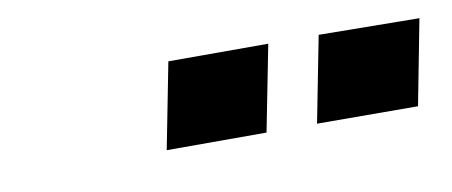

<svg xmlns="http://www.w3.org/2000/svg" viewBox="-29 -765 607 258"><g transform="rotate(-10 274.5 -636.0)"><path d="M411.6 -695.3 548.8 -693.8 526.4 -577.6 388.7 -578.1ZM206.5 -695.3H342.8L319.8 -578.1H183.6Z"/></g></svg>

Font: Fantasque Sans Mono
Style: Bold Italic
Weight: 700
Italic angle: -11°
Monospace: yes
Designer: Jany Belluz
Version: Version 1.7.1